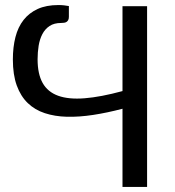

<svg xmlns="http://www.w3.org/2000/svg" viewBox="-20 -741 694 761"><path d="M563 -716.5V0H465.5V-310Q405 -294 349.2 -285.5Q293.5 -277 245.2 -278.2Q197 -279.5 157.5 -292.5Q118 -305.5 90 -332.5Q62 -359.5 46.5 -402Q31 -444.5 31 -505.5Q31 -554 41.2 -594Q51.5 -634 73.5 -662Q95.5 -690 129.5 -705.5Q163.5 -721 211.5 -721Q224.5 -721 234.2 -719.8Q244 -718.5 253 -717V-674.5Q253 -666.5 250.5 -661.8Q248 -657 243.8 -654.2Q239.5 -651.5 234 -650.8Q228.5 -650 222.5 -650Q194.5 -650 176.5 -638Q158.5 -626 148 -606Q137.5 -586 133.2 -560Q129 -534 129 -506Q129 -448 149 -412.2Q169 -376.5 210.5 -361.5Q252 -346.5 315.5 -351.5Q379 -356.5 465.5 -380V-716.5Z"/></svg>

Font: Lato-Regular
Style: Regular
Weight: 400
Designer: Lukasz Dziedzic with Adam Twardoch and Botio Nikoltchev
Foundry: tyPoland Lukasz Dziedzic
Version: Version 2.015; 2015-08-06; http://www.latofonts.com/